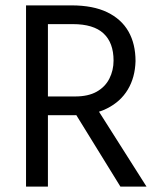

<svg xmlns="http://www.w3.org/2000/svg" viewBox="-20 -694 588 714"><path d="M236.4 -310.2H328.1L524.9 0H427.8ZM402.3 -468.8Q402.3 -535 365.1 -569.6Q327.9 -604.3 250.8 -604.3H76.8V-674H245.9Q325.8 -674 378.7 -648.5Q431.5 -622.9 457.8 -576.8Q484 -530.7 484 -466.7Q482.4 -406.1 455.3 -360.9Q428.2 -315.8 377.9 -290.7Q327.7 -265.6 255.3 -265.6H76.8V-335.3H259.6Q308 -335.3 339.5 -353Q371 -370.7 386.6 -401.4Q402.3 -432.1 402.3 -468.8ZM76.8 0V-674H158.2V0Z"/></svg>

Font: Hind Variable Light
Style: Regular
Weight: 300
Designer: Manushi Parikh, Satya Rajpurohit
Foundry: Indian Type Foundry
Version: Version 3.000